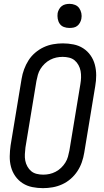

<svg xmlns="http://www.w3.org/2000/svg" viewBox="-20 -968 540 996"><path d="M203 8Q175 8 147.5 2.5Q120 -3 97.5 -17.5Q75 -32 59.5 -54Q44 -76 37 -102.5Q30 -129 30.5 -157.5Q31 -186 35 -214L92 -559Q96 -584 105 -608.5Q114 -633 128 -655Q142 -677 162.5 -694.5Q183 -712 206.5 -723Q230 -734 255.5 -738.5Q281 -743 306 -743Q334 -743 361.5 -737.5Q389 -732 411.5 -717.5Q434 -703 449.5 -681Q465 -659 472 -632.5Q479 -606 479 -577.5Q479 -549 474 -521L417 -176Q413 -151 404.5 -126.5Q396 -102 381.5 -80Q367 -58 347 -40.5Q327 -23 303 -12Q279 -1 253.5 3.5Q228 8 203 8ZM204 -62Q221 -62 237 -65.5Q253 -69 268.5 -77Q284 -85 297 -97.5Q310 -110 319 -124.5Q328 -139 332.5 -155Q337 -171 340 -187L397 -532Q400 -549 400.5 -566.5Q401 -584 398 -600Q395 -616 387 -630.5Q379 -645 367 -655Q355 -665 338.5 -669Q322 -673 305 -673Q288 -673 272 -669.5Q256 -666 240.5 -658Q225 -650 212 -637.5Q199 -625 190 -610.5Q181 -596 176.5 -580Q172 -564 169 -548L112 -203Q110 -186 109 -168.5Q108 -151 111 -135Q114 -119 122 -104.5Q130 -90 142 -80Q154 -70 170.5 -66Q187 -62 204 -62ZM340 -823Q325 -823 311.5 -828Q298 -833 290 -844.5Q282 -856 279.5 -870.5Q277 -885 279 -900Q281 -910 286.5 -920Q292 -930 300.5 -936.5Q309 -943 319.5 -945.5Q330 -948 341 -948Q356 -948 369.5 -942.5Q383 -937 391 -925.5Q399 -914 402 -899.5Q405 -885 402 -870Q400 -860 394.5 -850Q389 -840 380.5 -833.5Q372 -827 361.5 -825Q351 -823 340 -823Z"/></svg>

Font: Iosevka Algr
Style: Italic
Weight: 400
Italic angle: -9°
Monospace: yes
Designer: Belleve Invis
Foundry: Belleve Invis
Version: Version 26.0.2; ttfautohint (v1.8.3)